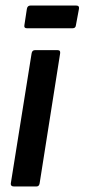

<svg xmlns="http://www.w3.org/2000/svg" viewBox="-20 -673 305 693"><path d="M30 0Q18 0 19 -11L94 -480Q96 -492 106 -492H188Q199 -492 197 -480L123 -11Q121 0 112 0ZM77 -571Q66 -571 68 -582L77 -641Q79 -653 90 -653H255Q267 -653 265 -641L254 -582Q253 -571 242 -571Z"/></svg>

Font: Sofia Sans Condensed
Style: Bold Italic
Weight: 700
Italic angle: -9°
Version: Version 4.100